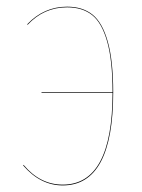

<svg xmlns="http://www.w3.org/2000/svg" viewBox="-20 -547 426 578"><path d="M182.1 -526.9Q228.5 -526.9 258.3 -503.2Q288.1 -479.5 304.4 -421.9Q320.8 -364.3 320.8 -269Q320.8 11.2 168.9 11.2Q101.6 11.2 49.8 -48.8L50.8 -50.8Q100.6 8.8 168.9 8.8Q318.8 8.8 318.8 -268.1H105V-270H318.8Q318.8 -364.7 302.7 -421.6Q286.6 -478.5 257.3 -501.7Q228 -524.9 182.1 -524.9Q111.8 -524.9 63 -472.2L62 -474.1Q112.3 -526.9 182.1 -526.9Z"/></svg>

Font: Fira Sans Compressed Two
Style: Regular
Weight: 100
Width: 1
Designer: Carrois Corporate & Edenspiekermann AG
Foundry: Carrois Corporate GbR & Edenspiekermann AG
Version: Version 4.203;PS 004.203;hotconv 1.0.88;makeotf.lib2.5.64775